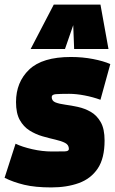

<svg xmlns="http://www.w3.org/2000/svg" viewBox="-45 -809 502 839"><path d="M-25 -32 23 -181Q52 -167 96 -157Q140 -147 182 -147Q220 -147 238 -147.5Q256 -148 256 -158Q256 -176 239.5 -184.5Q223 -193 196.5 -199Q170 -205 140.5 -213.5Q111 -222 84.5 -238.5Q58 -255 41.5 -284.5Q25 -314 25 -363Q25 -450 82.5 -505Q140 -560 265 -560Q316 -560 362 -551Q408 -542 437 -529L394 -373Q361 -385 324.5 -392Q288 -399 257 -399Q217 -399 199 -397.5Q181 -396 181 -385Q181 -368 197.5 -361.5Q214 -355 240.5 -351.5Q267 -348 296.5 -341.5Q326 -335 352 -320Q378 -305 395 -275.5Q412 -246 412 -195Q412 -117 382 -72.5Q352 -28 299.5 -9Q247 10 179 10Q109 10 61 -1.5Q13 -13 -25 -32ZM89 -595 190 -789H394L429 -595H279L275 -699L239 -595Z"/></svg>

Font: Georama SemiCondensed Black
Style: Italic
Weight: 900
Width: 4
Italic angle: -9°
Designer: Jean-Baptiste Levee
Foundry: Production Type
Version: Version 1.000